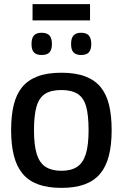

<svg xmlns="http://www.w3.org/2000/svg" viewBox="-20 -902 596 932"><path d="M34 -270Q34 -340 46.5 -392Q59 -444 87 -478.5Q115 -513 162 -531Q209 -549 278 -549Q347 -549 394 -531Q441 -513 469 -478.5Q497 -444 509.5 -392Q522 -340 522 -270Q522 -199 508.5 -146Q495 -93 466 -58.5Q437 -24 390.5 -7Q344 10 278 10Q212 10 165.5 -7Q119 -24 90 -58.5Q61 -93 47.5 -146Q34 -199 34 -270ZM145 -270Q145 -197 158.5 -154Q172 -111 201.5 -92Q231 -73 278 -73Q325 -73 354 -92Q383 -111 396.5 -154Q410 -197 410 -270Q410 -343 398 -385.5Q386 -428 356.5 -446.5Q327 -465 278 -465Q228 -465 199 -446.5Q170 -428 157.5 -385.5Q145 -343 145 -270ZM374 -635Q349 -635 337 -647.5Q325 -660 325 -688Q325 -717 337 -730Q349 -743 374 -743Q399 -743 411 -730Q423 -717 423 -688Q423 -660 411 -647.5Q399 -635 374 -635ZM182 -635Q157 -635 145 -647.5Q133 -660 133 -688Q133 -717 145 -730Q157 -743 182 -743Q208 -743 220 -730Q232 -717 232 -688Q232 -660 220 -647.5Q208 -635 182 -635ZM138 -803V-882H417V-803Z"/></svg>

Font: Georama ExtraCondensed Thin Medium
Style: Regular
Weight: 500
Version: Version 1.001